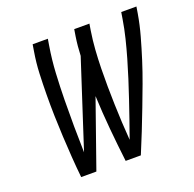

<svg xmlns="http://www.w3.org/2000/svg" viewBox="-129 -867 1007 998"><g transform="rotate(-20 375.0 -367.5)"><path d="M154 0Q148 -57 144 -115Q140 -173 137 -230.5Q134 -288 132.5 -346Q131 -404 131.5 -462.5Q132 -521 134.5 -580Q137 -639 147 -698L153 -735H237L231 -698Q219 -625 215 -552Q211 -479 210 -406Q209 -333 209.5 -261Q210 -189 212 -116L367 -593Q368 -619 370.5 -645.5Q373 -672 377 -698L383 -735H467L461 -698Q453 -647 449.5 -596.5Q446 -546 445 -495.5Q444 -445 444.5 -395Q445 -345 446.5 -295Q448 -245 450.5 -195.5Q453 -146 457 -96Q475 -146 492 -195.5Q509 -245 526 -295Q543 -345 559 -395.5Q575 -446 589.5 -496Q604 -546 616.5 -597Q629 -648 637 -698L643 -735H727L721 -698Q711 -639 694.5 -580Q678 -521 659.5 -462.5Q641 -404 619.5 -346Q598 -288 576 -230.5Q554 -173 531 -115Q508 -57 484 0H400Q389 -92 380.5 -184Q372 -276 368 -370L238 0Z"/></g></svg>

Font: Iosevka Custom Oblique
Style: Regular
Weight: 400
Italic angle: -9°
Designer: Belleve Invis
Foundry: Belleve Invis
Version: Version 27.0.1